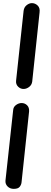

<svg xmlns="http://www.w3.org/2000/svg" viewBox="-20 -852 325 1228"><path d="M166 -139 118 312Q117 328 106.5 342Q96 356 68 356Q44 356 28.5 340.5Q13 325 15 303L64 -146Q65 -168 82.5 -180.5Q100 -193 118 -193Q139 -193 153.5 -178.5Q168 -164 166 -139ZM233 -772 186 -330Q183 -309 167 -296.5Q151 -284 133 -283Q112 -282 96 -297.5Q80 -313 83 -337L131 -783Q134 -806 150.5 -819Q167 -832 184 -832Q205 -832 221 -816.5Q237 -801 233 -772Z"/></svg>

Font: Edu NSW ACT Foundation SemiBold
Style: Regular
Weight: 600
Version: Version 1.003